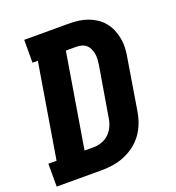

<svg xmlns="http://www.w3.org/2000/svg" viewBox="-133 -841 866 947"><g transform="rotate(-20 300.0 -367.5)"><path d="M3 0V-120H46L128 -615H100V-735H331Q357 -735 382.5 -732Q408 -729 431.5 -720.5Q455 -712 475.5 -698.5Q496 -685 511.5 -666Q527 -647 536.5 -624.5Q546 -602 550.5 -576.5Q555 -551 553.5 -525Q552 -499 547 -473L504 -211Q499 -181 488 -152Q477 -123 458.5 -97.5Q440 -72 414 -52.5Q388 -33 358.5 -21Q329 -9 299 -4.5Q269 0 240 0ZM193 -120H240Q261 -120 283 -127.5Q305 -135 321.5 -151Q338 -167 347.5 -188Q357 -209 360 -231L404 -493Q406 -507 407 -521.5Q408 -536 405.5 -550Q403 -564 397.5 -576.5Q392 -589 382 -598Q372 -607 358.5 -611Q345 -615 331 -615H275Z"/></g></svg>

Font: Iosevka Slab HvExObl
Style: Regular
Weight: 900
Width: 7
Italic angle: -9°
Monospace: yes
Designer: Belleve Invis
Foundry: Belleve Invis
Version: Version 11.1.1; ttfautohint (v1.8.3)